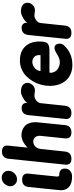

<svg xmlns="http://www.w3.org/2000/svg" viewBox="664 -1519 863 2237"><g transform="rotate(-90 1095.5 -400.5)"><path d="M35.2 -497.1Q42.5 -574.2 120.1 -574.2Q191.9 -574.2 191.9 -509.8Q191.9 -506.8 157.2 -172.9V-166Q157.2 -142.1 172.9 -142.1Q210.4 -142.1 230.2 -125.7Q250 -109.4 250 -78.1Q250 -38.1 223.9 -15.1Q197.8 7.8 158.2 7.8Q77.1 7.8 37.1 -26.9Q-2.9 -61.5 -2.9 -125Q-2.9 -140.1 35.2 -497.1ZM43.9 -713.9Q48.3 -757.3 76.9 -784.7Q105.5 -812 143.1 -812Q178.2 -812 201.2 -789.8Q224.1 -767.6 224.1 -733.9Q224.1 -694.8 194.6 -664.3Q165 -633.8 124 -633.8Q89.8 -633.8 66.9 -657Q43.9 -680.2 43.9 -713.9Z M363.8 -729Q373 -809.1 447.8 -809.1Q518.1 -809.1 518.1 -745.1Q518.1 -734.9 494.1 -509.8Q564.5 -582 641.1 -582Q668.9 -582 694.6 -573Q720.2 -564 742.4 -545.2Q764.6 -526.4 777.8 -493.2Q791 -460 791 -416Q791 -404.3 756.8 -77.1Q749.5 0 670.9 0Q601.1 0 601.1 -63Q601.1 -72.3 602.1 -77.1Q618.7 -242.7 629.4 -343.8Q631.3 -360.8 631.6 -364.5Q631.8 -368.2 631.8 -369.1Q631.8 -405.3 612.3 -425Q592.8 -444.8 565.9 -444.8Q533.7 -444.8 508.1 -421.4Q482.4 -397.9 478 -356L448.7 -77.1Q441.4 0 362.8 0Q294.9 0 294.9 -62Q294.9 -71.8 363.8 -729Z M872.6 -500Q881.3 -580.1 957.5 -580.1Q982.4 -580.1 999 -564.9Q1015.6 -549.8 1015.6 -519V-514.2Q1030.8 -539.6 1073.2 -563.7Q1115.7 -587.9 1146.5 -587.9Q1198.2 -587.9 1223.4 -566.4Q1248.5 -544.9 1248.5 -513.2Q1248.5 -477.5 1221.9 -451.2Q1195.3 -424.8 1160.6 -424.8Q1148.4 -424.8 1129.2 -428Q1109.9 -431.2 1101.6 -431.2Q1071.3 -431.2 1043.2 -409.4Q1015.1 -387.7 1011.7 -356L982.4 -77.1Q975.1 0 897.5 0Q827.6 0 827.6 -62Q827.6 -71.8 872.6 -500Z M1507.3 -600.1Q1614.3 -600.1 1672.4 -538.3Q1730.5 -476.6 1730.5 -374Q1730.5 -347.2 1728.5 -333Q1727.1 -320.3 1724.1 -310.1Q1721.2 -299.8 1717.8 -292.2Q1714.4 -284.7 1707.8 -278.8Q1701.2 -272.9 1696 -269Q1690.9 -265.1 1680.7 -262.7Q1670.4 -260.3 1663.8 -258.8Q1657.2 -257.3 1643.3 -256.6Q1629.4 -255.9 1621.3 -255.9Q1613.3 -255.9 1596.7 -255.9H1367.7Q1367.7 -253.9 1366.9 -249.5Q1366.2 -245.1 1366.2 -243.2Q1366.2 -220.2 1375 -201.2Q1383.8 -182.1 1397 -170.2Q1410.2 -158.2 1427 -149.9Q1443.8 -141.6 1459 -138.2Q1474.1 -134.8 1487.3 -134.8Q1513.2 -134.8 1538.6 -144.5Q1564 -154.3 1580.3 -165.8Q1596.7 -177.2 1617.2 -187Q1637.7 -196.8 1655.3 -196.8Q1705.6 -196.8 1705.6 -130.9Q1702.6 -102.5 1683.6 -85Q1596.7 11.2 1457.5 11.2Q1398.4 11.2 1351.6 -9.3Q1304.7 -29.8 1274.7 -65.7Q1244.6 -101.6 1229 -149.2Q1213.4 -196.8 1213.4 -252Q1213.4 -302.7 1226.8 -353Q1240.2 -403.3 1266.1 -447.5Q1292 -491.7 1327.1 -526.1Q1362.3 -560.5 1409.2 -580.3Q1456.1 -600.1 1507.3 -600.1ZM1386.2 -359.9H1571.3Q1572.3 -364.7 1572.3 -374Q1572.3 -413.1 1549.6 -434.1Q1526.9 -455.1 1493.7 -455.1Q1456.1 -455.1 1423.6 -429.4Q1391.1 -403.8 1386.2 -359.9Z M1806.2 -500Q1814.9 -580.1 1891.1 -580.1Q1916 -580.1 1932.6 -564.9Q1949.2 -549.8 1949.2 -519V-514.2Q1964.4 -539.6 2006.8 -563.7Q2049.3 -587.9 2080.1 -587.9Q2131.8 -587.9 2157 -566.4Q2182.1 -544.9 2182.1 -513.2Q2182.1 -477.5 2155.5 -451.2Q2128.9 -424.8 2094.2 -424.8Q2082 -424.8 2062.7 -428Q2043.5 -431.2 2035.2 -431.2Q2004.9 -431.2 1976.8 -409.4Q1948.7 -387.7 1945.3 -356L1916 -77.1Q1908.7 0 1831.1 0Q1761.2 0 1761.2 -62Q1761.2 -71.8 1806.2 -500Z"/></g></svg>

Font: BPreplay
Style: Bold Italic
Weight: 700
Italic angle: -6°
Designer: Magenta/George Triantafyllakos
Foundry: Magenta/George Triantafyllakos
Version: Version 1.00